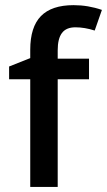

<svg xmlns="http://www.w3.org/2000/svg" viewBox="-20 -733 420 753"><path d="M329.1 -503V-422.1H206.3V0H98.6V-422.1H15.7V-472.2L98.6 -505.1V-537.9Q98.6 -626.9 140.5 -669.9Q182.5 -712.8 268.5 -712.8Q325.6 -712.8 379.7 -694.1L351.4 -613.2Q311.9 -625.9 275.8 -625.9Q239.6 -625.9 223 -603.6Q206.3 -581.4 206.3 -535.9V-503Z"/></svg>

Font: Khula Semibold
Style: Regular
Weight: 600
Designer: Erin McLaughlin, Steve Matteson
Version: Version 1.000;PS 1.0;hotconv 1.0.72;makeotf.lib2.5.5900; ttf